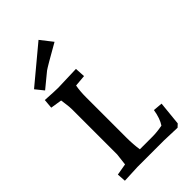

<svg xmlns="http://www.w3.org/2000/svg" viewBox="-232 -829 907 907"><g transform="rotate(-45 221.5 -375.5)"><path d="M90 -50 97 -110V-410Q97 -428 93.5 -451Q90 -474 90 -477L33 -486L37 -533Q101 -529 123 -529L245 -533L248 -482L190 -477Q184 -444 184 -405V-133Q184 -90 190 -51H276Q304 -51 341 -58Q360 -86 368 -135L415 -131L403 -11L388 3Q315 0 299 0H123L35 4L32 -40ZM217 -755 264 -695Q158 -635 143 -624L70 -564L37 -605Z"/></g></svg>

Font: Andada SC
Style: Regular
Weight: 400
Designer: Carolina Giovagnoli
Foundry: Carolina Giovagnoli
Version: Version 1.003